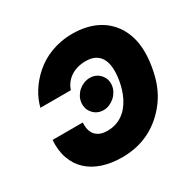

<svg xmlns="http://www.w3.org/2000/svg" viewBox="-163 -906 1093 1086"><g transform="rotate(-30 384.0 -363.5)"><path d="M43.3 -272.7H240.8Q238.6 -247.9 243.6 -227.3Q248.6 -206.7 260.7 -192.3Q272.7 -177.9 292.3 -169.9Q311.8 -161.9 338.8 -161.9Q369.3 -161.9 394.7 -170.3Q420.1 -178.6 440.5 -193.4Q460.9 -208.1 477.1 -228.3Q493.3 -248.6 505.1 -272.2Q517 -295.8 525 -322.1Q533 -348.4 537.6 -375Q552.9 -470.9 524.3 -518.1Q495.7 -565.3 428.3 -565.3Q398.4 -565.3 373.4 -558.2Q348.4 -551.1 328.7 -537.8Q308.9 -524.5 294.9 -506Q280.9 -487.6 273.4 -464.5H74.6Q80.3 -487.9 90.4 -511.9Q100.5 -535.9 115.1 -559.3Q129.6 -582.7 148.4 -604.9Q167.3 -627.1 190.3 -647.4Q213.4 -667.6 240.6 -684.1Q267.8 -700.6 299 -712.4Q330.3 -724.1 365.4 -730.6Q400.6 -737.2 439.6 -737.2Q486.9 -737.2 530.5 -727.1Q574.2 -717 611.2 -695.7Q648.1 -674.4 677 -641.2Q706 -608 723.7 -561.8Q756.7 -475.9 736.5 -352.3Q726.6 -291.2 707.6 -242.2Q688.6 -193.2 658.4 -152.3Q598.7 -72.1 517.9 -31.1Q437.1 9.9 337.4 9.9Q266.7 9.9 209.9 -8.9Q153.1 -27.7 114.5 -63.7Q76 -99.8 57.2 -152.5Q38.4 -205.3 43.3 -272.7ZM289.8 -373.6Q291.9 -394.2 301.8 -412.1Q311.8 -430 326.9 -443.2Q342 -456.3 361 -464Q380 -471.6 400.6 -471.6Q440.7 -471.6 466.6 -442.8Q492.9 -414.1 488.6 -373.6Q486.5 -353 476.2 -334.7Q465.9 -316.4 450.8 -303.1Q435.7 -289.8 417.1 -282Q398.4 -274.1 379.3 -274.1Q337.7 -274.1 311.8 -303.3Q285.5 -332 289.8 -373.6Z"/></g></svg>

Font: Inter P Black
Style: Italic
Weight: 900
Italic angle: -9.40001°
Designer: Rasmus Andersson
Foundry: rsms
Version: Version 3.018;git-588b23468